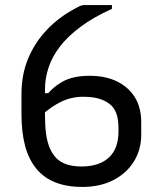

<svg xmlns="http://www.w3.org/2000/svg" viewBox="-20 -720 640 760"><path d="M315 -700Q319 -700 330 -700Q341 -700 355 -700Q369 -700 383 -700Q397 -700 408.5 -700Q420 -700 423 -700V-685Q350 -652 299 -614Q248 -576 217 -535.5Q186 -495 172 -452Q158 -409 158 -365V-265Q158 -222 162.5 -189.5Q167 -157 177 -134Q187 -111 202 -95Q220 -77 245 -69Q270 -61 303 -61Q372 -61 410.5 -96Q449 -131 449 -200V-211Q449 -245 442 -266.5Q435 -288 422 -301Q405 -318 378 -327.5Q351 -337 309 -337Q263 -337 222.5 -317.5Q182 -298 144 -263L129 -351H196L156 -332Q184 -372 226 -396Q268 -420 335 -420Q397 -420 442.5 -398Q488 -376 513.5 -335.5Q539 -295 539 -236V-187Q539 -127 509.5 -80Q480 -33 427.5 -6.5Q375 20 306 20Q246 20 200.5 2.5Q155 -15 124.5 -51.5Q94 -88 79.5 -142Q65 -196 65 -269V-348Q65 -425 91.5 -488.5Q118 -552 165.5 -602Q213 -652 277 -686Q291 -694 298.5 -697Q306 -700 315 -700Z"/></svg>

Font: RecMonoLinear Nerd Font Mono
Style: Regular
Weight: 400
Monospace: yes
Version: Version 1.085; ttfautohint (v1.8.4.7-5d5b);Nerd Fonts 3.2.1